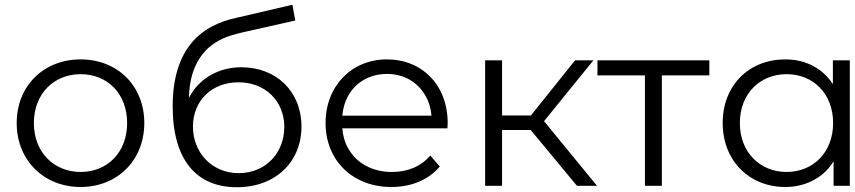

<svg xmlns="http://www.w3.org/2000/svg" viewBox="-20 -779 3583 805"><path d="M318 5C472 5 585 -107 585 -263C585 -420 472 -530 318 -530C164 -530 50 -420 50 -263C50 -107 164 5 318 5ZM318 -58C207 -58 122 -140 122 -263C122 -387 207 -468 318 -468C430 -468 513 -387 513 -263C513 -140 430 -58 318 -58Z M973 6C1137 6 1244 -102 1244 -248C1244 -396 1138 -497 992 -497C908 -497 837 -461 792 -401C785 -390 778 -380 772 -369C773 -408 778 -441 787 -470C829 -605 938 -629 996 -643L1218 -693L1206 -759L970 -704C829 -674 704 -581 704 -333C704 -108 804 6 973 6ZM981 -53C869 -53 789 -139 789 -248C789 -358 869 -434 980 -434C1093 -434 1172 -354 1172 -247C1172 -137 1093 -53 981 -53Z M1621 5C1705 5 1777 -25 1824 -81L1784 -127C1744 -80 1688 -58 1623 -58C1542 -58 1476 -94 1441 -155C1426 -180 1418 -209 1415 -241H1856C1856 -249 1857 -258 1857 -263C1857 -422 1750 -530 1602 -530C1455 -530 1345 -419 1345 -263C1345 -107 1458 5 1621 5ZM1415 -294C1418 -323 1425 -350 1438 -374C1470 -434 1530 -469 1602 -469C1675 -469 1733 -434 1766 -374C1779 -350 1787 -323 1789 -294Z M2085 -295V-526H2014V0H2085V-234H2205L2399 0H2483L2261 -271L2468 -526H2391L2206 -295Z M2755 0V-463H2954V-526H2485V-463H2684V0Z M3272 5C3319 5 3360 -6 3397 -27C3429 -45 3455 -70 3475 -103V0H3543V-526H3472V-426C3452 -457 3426 -482 3395 -499C3359 -520 3318 -530 3272 -530C3122 -530 3010 -423 3010 -263C3010 -105 3122 5 3272 5ZM3278 -58C3167 -58 3082 -140 3082 -263C3082 -387 3167 -468 3278 -468C3389 -468 3473 -387 3473 -263C3473 -140 3389 -58 3278 -58Z"/></svg>

Font: Montserrat Z
Style: Regular
Weight: 400
Designer: Julieta Ulanovsky
Foundry: Julieta Ulanovsky
Version: Version 8.000